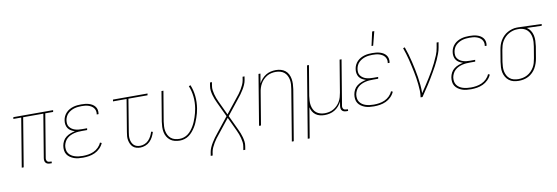

<svg xmlns="http://www.w3.org/2000/svg" viewBox="-64 -1239 5650 1949"><g transform="rotate(-10 2760.5 -264.5)"><path d="M379 8H361Q348 8 336.5 4.5Q325 1 317 -8Q309 -17 307 -30Q305 -43 307 -56L381 -502H173L90 0H70L153 -502H72L75 -520H485L482 -502H401L327 -56Q325 -47 326.5 -38Q328 -29 333 -22Q338 -15 346.5 -12.5Q355 -10 364 -10H379Z M701 8Q677 8 653.5 5.5Q630 3 609 -4.5Q588 -12 569 -25Q550 -38 538 -56.5Q526 -75 523 -98.5Q520 -122 524 -146Q528 -170 540 -193Q552 -216 573 -232Q594 -248 618 -257Q642 -266 666 -271Q645 -277 626.5 -288Q608 -299 596.5 -316Q585 -333 581.5 -355Q578 -377 582 -399Q585 -420 594.5 -439.5Q604 -459 619.5 -475Q635 -491 654 -501.5Q673 -512 693.5 -518Q714 -524 734.5 -526Q755 -528 775 -528Q796 -528 815.5 -526Q835 -524 853.5 -518.5Q872 -513 888 -503.5Q904 -494 916 -479Q928 -464 932 -445Q936 -426 933 -406L932 -400H913L914 -405Q917 -422 912.5 -439Q908 -456 897.5 -468.5Q887 -481 873 -489Q859 -497 843 -502Q827 -507 809 -508.5Q791 -510 774 -510Q756 -510 737.5 -508Q719 -506 701.5 -501Q684 -496 666.5 -486.5Q649 -477 635 -463.5Q621 -450 612.5 -432.5Q604 -415 601 -397Q598 -378 600 -360Q602 -342 612 -328Q622 -314 636.5 -304Q651 -294 668 -288.5Q685 -283 703 -281Q721 -279 740 -279H793L790 -261H737Q717 -261 697 -259.5Q677 -258 657 -253Q637 -248 617.5 -239Q598 -230 582 -215.5Q566 -201 556.5 -182Q547 -163 543 -143Q540 -122 543 -101.5Q546 -81 557 -65Q568 -49 584.5 -38Q601 -27 620.5 -21Q640 -15 660.5 -12.5Q681 -10 702 -10Q730 -10 758.5 -14.5Q787 -19 814 -31Q841 -43 863 -64.5Q885 -86 896 -113L913 -106Q901 -77 877 -53Q853 -29 823.5 -15.5Q794 -2 762.5 3Q731 8 701 8Z M1291 8Q1270 8 1250 2Q1230 -4 1216 -17Q1202 -30 1193.5 -48Q1185 -66 1181 -86.5Q1177 -107 1178.5 -128Q1180 -149 1184 -171L1239 -502H1099L1102 -520H1458L1455 -502H1258L1203 -168Q1199 -149 1198 -130.5Q1197 -112 1199.5 -94.5Q1202 -77 1209 -61Q1216 -45 1228 -33Q1240 -21 1257 -15.5Q1274 -10 1293 -10Q1316 -10 1339.5 -19.5Q1363 -29 1380 -47Q1397 -65 1408.5 -87Q1420 -109 1427 -132L1444 -127Q1436 -101 1423 -76Q1410 -51 1390 -31.5Q1370 -12 1343.5 -2Q1317 8 1291 8Z M1699 8Q1672 8 1646.5 1.5Q1621 -5 1601 -20.5Q1581 -36 1568 -58Q1555 -80 1550 -106Q1545 -132 1546 -159Q1547 -186 1551 -213L1602 -520H1622L1570 -210Q1567 -186 1565.5 -161.5Q1564 -137 1568.5 -114Q1573 -91 1583.5 -71Q1594 -51 1611.5 -36.5Q1629 -22 1652 -16Q1675 -10 1700 -10Q1722 -10 1745 -17.5Q1768 -25 1787 -39.5Q1806 -54 1821 -73Q1836 -92 1848 -112.5Q1860 -133 1869 -154.5Q1878 -176 1885.5 -198Q1893 -220 1898.5 -242Q1904 -264 1908 -287Q1918 -348 1912 -407.5Q1906 -467 1884 -520L1902 -527Q1925 -472 1931 -410Q1937 -348 1927 -284Q1923 -260 1917 -236.5Q1911 -213 1902.5 -189.5Q1894 -166 1884.5 -143Q1875 -120 1861 -98Q1847 -76 1830.5 -56.5Q1814 -37 1793.5 -22Q1773 -7 1748 0.5Q1723 8 1699 8Z M1980 215 1986 178Q1990 154 2000.5 130.5Q2011 107 2024.5 85Q2038 63 2053 42Q2068 21 2085 1L2208 -154L2136 -307Q2126 -328 2118 -348.5Q2110 -369 2104 -391Q2098 -413 2095 -436Q2092 -459 2096 -483L2102 -520H2122L2116 -483Q2112 -460 2115 -438Q2118 -416 2123.5 -395Q2129 -374 2136.5 -354Q2144 -334 2153 -315L2221 -170L2338 -317Q2354 -336 2368.5 -355.5Q2383 -375 2395.5 -396Q2408 -417 2418 -439Q2428 -461 2432 -483L2438 -520H2458L2452 -483Q2448 -459 2437.5 -435.5Q2427 -412 2413.5 -390Q2400 -368 2385 -347Q2370 -326 2353 -306L2230 -151L2302 2Q2312 23 2320 43.5Q2328 64 2334 86Q2340 108 2343 131Q2346 154 2342 178L2336 215H2316L2322 178Q2326 155 2323 133Q2320 111 2314.5 90Q2309 69 2301.5 49Q2294 29 2285 10L2217 -135L2100 12Q2084 31 2069.5 50.5Q2055 70 2042.5 91Q2030 112 2020 134Q2010 156 2006 178L2000 215Z M2816 215 2903 -310Q2907 -334 2908.5 -358Q2910 -382 2906 -405Q2902 -428 2891.5 -448.5Q2881 -469 2864 -483Q2847 -497 2824 -503.5Q2801 -510 2777 -510Q2755 -510 2731.5 -505Q2708 -500 2687.5 -488Q2667 -476 2649.5 -458.5Q2632 -441 2620 -420Q2608 -399 2601 -376.5Q2594 -354 2591 -331L2536 0H2516L2602 -520H2622L2605 -421Q2617 -445 2636.5 -466.5Q2656 -488 2679 -502Q2702 -516 2728.5 -522Q2755 -528 2781 -528Q2808 -528 2833 -521Q2858 -514 2877.5 -498.5Q2897 -483 2908.5 -460.5Q2920 -438 2924.5 -412.5Q2929 -387 2928 -360.5Q2927 -334 2923 -307L2836 215Z M2980 215 3102 -520H3122L3070 -210Q3067 -186 3065.5 -162Q3064 -138 3068 -115Q3072 -92 3082 -71.5Q3092 -51 3109.5 -37Q3127 -23 3149.5 -16.5Q3172 -10 3196 -10Q3218 -10 3241.5 -15Q3265 -20 3286 -32Q3307 -44 3324.5 -61.5Q3342 -79 3354 -100Q3366 -121 3372.5 -143.5Q3379 -166 3383 -189L3438 -520H3458L3381 -56Q3379 -47 3380.5 -38Q3382 -29 3387.5 -22Q3393 -15 3401.5 -12.5Q3410 -10 3419 -10H3433V8H3416Q3403 8 3391 4.5Q3379 1 3371 -8Q3363 -17 3361 -30Q3359 -43 3361 -56L3368 -99Q3356 -75 3337 -53.5Q3318 -32 3294.5 -18Q3271 -4 3244.5 2Q3218 8 3192 8Q3167 8 3143 2Q3119 -4 3100 -18Q3081 -32 3069 -52.5Q3057 -73 3052 -97L3000 215Z M3701 8Q3677 8 3653.5 5.5Q3630 3 3609 -4.5Q3588 -12 3569 -25Q3550 -38 3538 -56.5Q3526 -75 3523 -98.5Q3520 -122 3524 -146Q3528 -170 3540 -193Q3552 -216 3573 -232Q3594 -248 3618 -257Q3642 -266 3666 -271Q3645 -277 3626.5 -288Q3608 -299 3596.5 -316Q3585 -333 3581.5 -355Q3578 -377 3582 -399Q3585 -420 3594.5 -439.5Q3604 -459 3619.5 -475Q3635 -491 3654 -501.5Q3673 -512 3693.5 -518Q3714 -524 3734.5 -526Q3755 -528 3775 -528Q3796 -528 3815.5 -526Q3835 -524 3853.5 -518.5Q3872 -513 3888 -503.5Q3904 -494 3916 -479Q3928 -464 3932 -445Q3936 -426 3933 -406L3932 -400H3913L3914 -405Q3917 -422 3912.5 -439Q3908 -456 3897.5 -468.5Q3887 -481 3873 -489Q3859 -497 3843 -502Q3827 -507 3809 -508.5Q3791 -510 3774 -510Q3756 -510 3737.5 -508Q3719 -506 3701.5 -501Q3684 -496 3666.5 -486.5Q3649 -477 3635 -463.5Q3621 -450 3612.5 -432.5Q3604 -415 3601 -397Q3598 -378 3600 -360Q3602 -342 3612 -328Q3622 -314 3636.5 -304Q3651 -294 3668 -288.5Q3685 -283 3703 -281Q3721 -279 3740 -279H3793L3790 -261H3737Q3717 -261 3697 -259.5Q3677 -258 3657 -253Q3637 -248 3617.5 -239Q3598 -230 3582 -215.5Q3566 -201 3556.5 -182Q3547 -163 3543 -143Q3540 -122 3543 -101.5Q3546 -81 3557 -65Q3568 -49 3584.5 -38Q3601 -27 3620.5 -21Q3640 -15 3660.5 -12.5Q3681 -10 3702 -10Q3730 -10 3758.5 -14.5Q3787 -19 3814 -31Q3841 -43 3863 -64.5Q3885 -86 3896 -113L3913 -106Q3901 -77 3877 -53Q3853 -29 3823.5 -15.5Q3794 -2 3762.5 3Q3731 8 3701 8ZM3781 -600 3813 -744H3835L3798 -600Z M4181 0Q4187 -35 4185.5 -69Q4184 -103 4180.5 -136Q4177 -169 4172 -202Q4167 -235 4160 -267.5Q4153 -300 4146 -332.5Q4139 -365 4131 -397Q4123 -429 4113.5 -460Q4104 -491 4093 -522L4111 -528Q4125 -490 4136.5 -450.5Q4148 -411 4157.5 -370.5Q4167 -330 4175.5 -289.5Q4184 -249 4190.5 -207.5Q4197 -166 4201 -124Q4205 -82 4204 -39Q4228 -73 4250 -107.5Q4272 -142 4294 -176.5Q4316 -211 4336 -246.5Q4356 -282 4374 -318.5Q4392 -355 4407.5 -392.5Q4423 -430 4429 -468L4438 -520H4458L4449 -468Q4444 -437 4432.5 -406Q4421 -375 4407.5 -345Q4394 -315 4378 -285.5Q4362 -256 4345 -227Q4328 -198 4311 -169Q4294 -140 4275.5 -112Q4257 -84 4238 -56Q4219 -28 4201 0Z M4701 8Q4677 8 4653.5 5.5Q4630 3 4609 -4.5Q4588 -12 4569 -25Q4550 -38 4538 -56.5Q4526 -75 4523 -98.5Q4520 -122 4524 -146Q4528 -170 4540 -193Q4552 -216 4573 -232Q4594 -248 4618 -257Q4642 -266 4666 -271Q4645 -277 4626.5 -288Q4608 -299 4596.5 -316Q4585 -333 4581.5 -355Q4578 -377 4582 -399Q4585 -420 4594.5 -439.5Q4604 -459 4619.5 -475Q4635 -491 4654 -501.5Q4673 -512 4693.5 -518Q4714 -524 4734.5 -526Q4755 -528 4775 -528Q4796 -528 4815.5 -526Q4835 -524 4853.5 -518.5Q4872 -513 4888 -503.5Q4904 -494 4916 -479Q4928 -464 4932 -445Q4936 -426 4933 -406L4932 -400H4913L4914 -405Q4917 -422 4912.5 -439Q4908 -456 4897.5 -468.5Q4887 -481 4873 -489Q4859 -497 4843 -502Q4827 -507 4809 -508.5Q4791 -510 4774 -510Q4756 -510 4737.5 -508Q4719 -506 4701.5 -501Q4684 -496 4666.5 -486.5Q4649 -477 4635 -463.5Q4621 -450 4612.5 -432.5Q4604 -415 4601 -397Q4598 -378 4600 -360Q4602 -342 4612 -328Q4622 -314 4636.5 -304Q4651 -294 4668 -288.5Q4685 -283 4703 -281Q4721 -279 4740 -279H4793L4790 -261H4737Q4717 -261 4697 -259.5Q4677 -258 4657 -253Q4637 -248 4617.5 -239Q4598 -230 4582 -215.5Q4566 -201 4556.5 -182Q4547 -163 4543 -143Q4540 -122 4543 -101.5Q4546 -81 4557 -65Q4568 -49 4584.5 -38Q4601 -27 4620.5 -21Q4640 -15 4660.5 -12.5Q4681 -10 4702 -10Q4730 -10 4758.5 -14.5Q4787 -19 4814 -31Q4841 -43 4863 -64.5Q4885 -86 4896 -113L4913 -106Q4901 -77 4877 -53Q4853 -29 4823.5 -15.5Q4794 -2 4762.5 3Q4731 8 4701 8Z M5192 8Q5164 8 5138.5 1.5Q5113 -5 5093 -20.5Q5073 -36 5060 -58Q5047 -80 5041.5 -105.5Q5036 -131 5037.5 -158.5Q5039 -186 5043 -213L5063 -333Q5067 -358 5074.5 -382Q5082 -406 5095.5 -428.5Q5109 -451 5128 -470Q5147 -489 5170 -501.5Q5193 -514 5217.5 -521Q5242 -528 5266 -528H5281L5521 -520L5518 -502L5365 -507Q5387 -493 5402 -470Q5417 -447 5423 -420Q5429 -393 5428 -364.5Q5427 -336 5423 -307L5403 -187Q5399 -162 5390.5 -137Q5382 -112 5369 -89Q5356 -66 5336 -46.5Q5316 -27 5292 -14.5Q5268 -2 5242.5 3Q5217 8 5192 8ZM5192 -10Q5215 -10 5238.5 -15Q5262 -20 5283.5 -31.5Q5305 -43 5323 -61Q5341 -79 5353.5 -100Q5366 -121 5372.5 -144Q5379 -167 5383 -190L5403 -310Q5407 -333 5408 -356Q5409 -379 5406 -400.5Q5403 -422 5394 -442Q5385 -462 5370 -477Q5355 -492 5335 -500Q5315 -508 5292 -510H5266Q5244 -510 5221.5 -503.5Q5199 -497 5178 -485Q5157 -473 5140 -455.5Q5123 -438 5111 -417.5Q5099 -397 5092.5 -375Q5086 -353 5082 -330L5062 -210Q5059 -186 5057.5 -161.5Q5056 -137 5060.5 -114Q5065 -91 5075.5 -71Q5086 -51 5103.5 -36.5Q5121 -22 5144 -16Q5167 -10 5192 -10Z"/></g></svg>

Font: Iosevka Term Curly Thin
Style: Italic
Weight: 100
Italic angle: -9°
Designer: Belleve Invis
Foundry: Belleve Invis
Version: Version 32.3.0